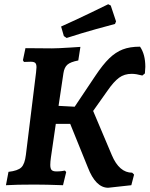

<svg xmlns="http://www.w3.org/2000/svg" viewBox="-20 -870 705 905"><path d="M665 -555Q665 -544 663 -524L651 -514Q621 -522 601 -522Q566 -522 541 -503.5Q516 -485 487 -443L419 -347L507 -139Q542 -56 603 -56L612 -47L599 3L490 15Q431 15 394 -81L311 -286H243L220 -128Q217 -107 217 -93Q217 -75 223.5 -68.5Q230 -62 246 -62Q260 -62 271 -63.5Q282 -65 286 -66L292 -59L277 3Q196 0 143 0Q56 0 8 3L20 -60Q64 -65 80.5 -81Q97 -97 102 -140L150 -529L152 -553Q152 -568 146 -573.5Q140 -579 125 -579L93 -578L88 -586L100 -643L225 -642Q251 -642 313 -646L359 -649L349 -585Q312 -578 297.5 -565Q283 -552 279 -525L256 -371L332 -367L429 -512Q465 -566 495 -595Q525 -624 558.5 -637Q592 -650 640 -650Q665 -614 665 -555ZM294 -691 281 -700 268 -745Q335 -775 402.5 -807.5Q470 -840 490 -850L502 -844L527 -769L522 -757Q502 -752 433.5 -733Q365 -714 294 -691Z"/></svg>

Font: Alegreya SC
Style: Bold Italic
Weight: 700
Italic angle: -7°
Designer: Juan Pablo del Peral
Foundry: Huerta Tipografica
Version: Version 2.007; ttfautohint (v1.6)